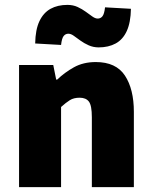

<svg xmlns="http://www.w3.org/2000/svg" viewBox="-20 -766 622 786"><path d="M58 0V-500H198L210 -440H214Q244 -469 282.5 -490.5Q321 -512 372 -512Q455 -512 491.5 -456.5Q528 -401 528 -308V0H356V-286Q356 -334 344 -350Q332 -366 306 -366Q282 -366 266 -356Q250 -346 230 -328V0ZM384 -572Q362 -572 343 -580.5Q324 -589 309 -600Q294 -611 282 -619.5Q270 -628 260 -628Q248 -628 240.5 -618.5Q233 -609 230 -582L124 -588Q125 -645 141.5 -679.5Q158 -714 187 -730Q216 -746 256 -746Q279 -746 297.5 -737.5Q316 -729 331 -718Q346 -707 358 -698.5Q370 -690 380 -690Q392 -690 399.5 -699.5Q407 -709 410 -736L516 -730Q515 -674 499 -639Q483 -604 453.5 -588Q424 -572 384 -572Z"/></svg>

Font: Source Sans 3 ExtraLight Black
Style: Regular
Weight: 900
Version: Version 3.052;hotconv 1.1.0;makeotfexe 2.6.0